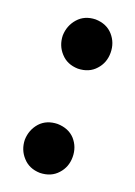

<svg xmlns="http://www.w3.org/2000/svg" viewBox="-113 -584 458 649"><g transform="rotate(20 116.0 -259.0)"><path d="M116 -535Q77 -534 54 -508Q31 -482 30 -446Q31 -410 54 -385Q77 -359 116 -358Q156 -359 179 -385Q202 -410 202 -446Q202 -482 179 -508Q156 -534 116 -535ZM116 -159Q77 -158 54 -133Q31 -107 30 -71Q31 -35 54 -10Q77 16 116 17Q156 16 179 -10Q202 -35 202 -71Q202 -107 179 -133Q156 -158 116 -159Z"/></g></svg>

Font: Glow Sans SC Compressed
Style: Bold
Weight: 700
Width: 2
Designer: Ryoko NISHIZUKA (kana, bopomofo & ideographs); Paul D. Hunt (Latin, Greek & Cyrillic); Sandoll Communications, Soo-young
Version: Version 0.93